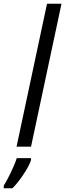

<svg xmlns="http://www.w3.org/2000/svg" viewBox="-88 -780 347 1021"><path d="M77 0 239 -760H162L0 0ZM-22 221Q4 196 35.5 149.5Q67 103 77 71V61H1Q-9 93 -30.5 137.5Q-52 182 -68 207V221Z"/></svg>

Font: Noto Sans Display Condensed
Style: Italic
Weight: 400
Width: 3
Designer: Monotype Design team
Foundry: Monotype Imaging Inc.
Version: 1.000